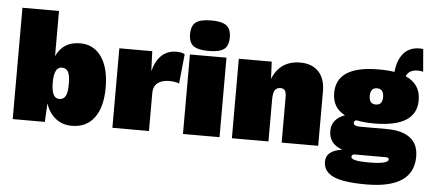

<svg xmlns="http://www.w3.org/2000/svg" viewBox="-58 -856 2693 1203"><g transform="rotate(5 1289.0 -254.5)"><path d="M411.1 9.8Q351.1 9.8 308.6 -24.4Q266.1 -58.6 247.1 -117.2L241.2 0H39.1V-700.2H269V-416Q311.5 -509.8 419.9 -509.8Q504.4 -509.8 553.2 -440.4Q602.1 -371.1 602.1 -247.1Q602.1 -124.5 552.5 -57.4Q502.9 9.8 411.1 9.8ZM317.9 -150.9Q344.2 -150.9 357.2 -172.4Q370.1 -193.8 370.1 -250Q370.1 -306.2 357.2 -327.1Q344.2 -348.1 317.9 -348.1Q269 -348.1 269 -250Q269 -150.9 317.9 -150.9Z M666 0V-500H873L877.9 -375Q914.1 -509.8 1024.9 -509.8Q1060.5 -509.8 1077.1 -498L1058.1 -313Q1032.7 -323.2 995.1 -323.2Q949.2 -323.2 922.6 -302Q896 -280.8 896 -240.2V0Z M1321.3 -554Q1293 -532.2 1224.6 -532.2Q1156.2 -532.2 1127.9 -554Q1099.6 -575.7 1099.6 -627.9Q1099.6 -680.2 1128.2 -702.1Q1156.7 -724.1 1224.6 -724.1Q1292.5 -724.1 1321 -702.1Q1349.6 -680.2 1349.6 -627.9Q1349.6 -575.7 1321.3 -554ZM1339.8 -500V0H1109.9V-500Z M1417.5 0V-500H1624.5L1629.4 -391.1Q1651.4 -448.7 1695.3 -479.2Q1739.3 -509.8 1803.2 -509.8Q1877.9 -509.8 1919.2 -465.8Q1960.4 -421.9 1960.4 -341.8V0H1730.5V-285.2Q1730.5 -315.4 1721.7 -327.6Q1712.9 -339.8 1694.3 -339.8Q1669.4 -339.8 1658.4 -322.3Q1647.5 -304.7 1647.5 -264.2V0Z M2378.9 -142.1Q2476.1 -142.1 2527.1 -102.8Q2578.1 -63.5 2578.1 14.2Q2578.1 214.8 2280.3 214.8Q2136.2 214.8 2073.7 185.8Q2011.2 156.7 2011.2 95.2Q2011.2 24.9 2113.3 11.2Q2027.8 -17.1 2027.8 -101.1Q2027.8 -138.2 2050 -165Q2072.3 -191.9 2110.8 -205.1Q2031.2 -245.1 2031.2 -338.9Q2031.2 -509.8 2296.9 -509.8Q2355.5 -509.8 2396 -502.9Q2398.9 -534.2 2407.7 -561.3Q2416.5 -588.4 2433.1 -612.1Q2449.7 -635.7 2477.1 -649.4Q2504.4 -663.1 2540 -663.1Q2555.2 -663.1 2563 -662.1L2575.2 -520Q2557.6 -523.9 2540 -523.9Q2486.3 -523.9 2468.3 -481.9Q2563 -441.4 2563 -338.9Q2563 -169.9 2296.9 -169.9Q2232.4 -169.9 2184.1 -180.2Q2169.9 -174.3 2169.9 -163.1Q2169.9 -142.1 2210.9 -142.1ZM2254.9 -339.8Q2254.9 -289.1 2296.9 -289.1Q2338.9 -289.1 2338.9 -339.8Q2338.9 -391.1 2296.9 -391.1Q2254.9 -391.1 2254.9 -339.8ZM2283.2 76.2Q2408.2 76.2 2408.2 46.9Q2408.2 34.2 2389.2 34.2H2193.8Q2173.8 34.2 2173.8 50.8Q2173.8 76.2 2283.2 76.2Z"/></g></svg>

Font: Work Sans Black
Style: Regular
Weight: 900
Designer: Wei Huang
Foundry: Wei Huang
Version: Version 2.012